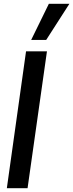

<svg xmlns="http://www.w3.org/2000/svg" viewBox="-20 -990 385 1010"><path d="M16 0 117 -720H227L125 0ZM144 -780 237 -970H345L223 -780Z"/></svg>

Font: Host Grotesk Medium
Style: Italic
Weight: 500
Italic angle: -8°
Designer: Doğukan Karapınar based on Poppins by Indian Type Foundry, Jonny Pinhorn
Foundry: Element Type
Version: Version 1.001; ttfautohint (v1.8.4.7-5d5b)